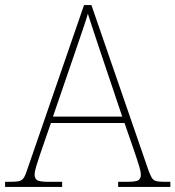

<svg xmlns="http://www.w3.org/2000/svg" viewBox="-24 -734 689 754"><path d="M-4 0V-20H18Q41 -20 52 -23Q63 -26 69.5 -36Q76 -46 83 -68L306 -714H335L558 -68Q566 -46 572 -36Q578 -26 589 -23Q600 -20 623 -20H645V0H440V-20H474Q512 -20 520.5 -27Q529 -34 529 -48Q529 -60 523 -80Q517 -100 510.5 -119Q504 -138 501 -147L465 -251H176L140 -147Q137 -138 130.5 -119Q124 -100 118 -80Q112 -60 112 -48Q112 -34 121 -27Q130 -20 167 -20H220V0ZM184 -276H456L379 -505Q370 -532 359 -564.5Q348 -597 338 -628Q328 -659 321 -680Q317 -665 306.5 -634Q296 -603 285 -570.5Q274 -538 266 -515Z"/></svg>

Font: Noto Serif Armenian Thin
Style: Regular
Weight: 250
Version: Version 2.007